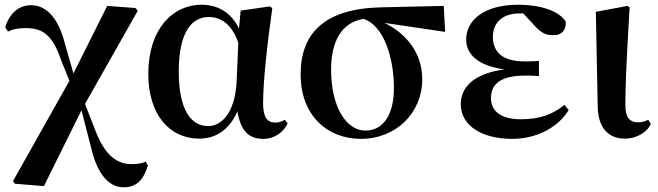

<svg xmlns="http://www.w3.org/2000/svg" viewBox="-20 -572 2787 813"><path d="M503 221C560 221 588 188 606 129L597 112C584 120 559 123 538 123C475 123 424 87 382 -24L340 -132L563 -526L554 -538L434 -547L291 -261L248 -411C221 -502 171 -550 112 -550C62 -550 22 -519 2 -457L14 -438C31 -447 52 -453 89 -453C158 -453 201 -427 237 -322L274 -230L35 195L43 206L166 216L325 -105L367 58C395 176 448 221 503 221Z M824 15C886 15 948 -15 985 -100C1000 -18 1032 16 1095 16C1143 16 1181 -13 1198 -49L1186 -65C1174 -58 1163 -53 1146 -53C1111 -53 1094 -76 1094 -135C1094 -229 1112 -389 1133 -537L1123 -545L999 -527L992 -451C961 -516 905 -552 834 -552C711 -552 608 -449 608 -259C608 -86 698 15 824 15ZM989 -391 982 -227C975 -90 915 -38 862 -38C787 -38 737 -109 737 -270C737 -441 795 -500 864 -500C915 -500 962 -470 989 -391Z M1508 16C1658 16 1768 -95 1768 -236C1768 -352 1695 -433 1608 -475L1865 -437L1859 -547L1596 -541C1353 -536 1253 -431 1253 -257C1253 -85 1364 16 1508 16ZM1519 -492C1605 -465 1648 -327 1648 -200C1648 -86 1603 -19 1527 -19C1451 -19 1382 -111 1382 -278C1382 -394 1425 -477 1519 -492Z M2148 16C2256 16 2345 -35 2388 -106L2370 -128C2320 -87 2265 -67 2185 -67C2098 -67 2059 -104 2059 -156C2059 -212 2093 -252 2206 -252C2218 -252 2231 -252 2262 -250V-314C2237 -312 2221 -312 2201 -312C2104 -312 2067 -355 2067 -416C2067 -477 2109 -515 2178 -515H2196L2241 -466C2276 -427 2296 -423 2325 -423C2358 -423 2377 -444 2376 -479C2349 -527 2264 -552 2176 -552C2025 -552 1954 -483 1954 -405C1954 -343 2002 -294 2116 -278C1980 -260 1931 -198 1931 -131C1931 -38 2024 16 2148 16Z M2625 15C2681 15 2722 -16 2736 -47L2725 -65C2713 -59 2700 -54 2681 -54C2651 -54 2628 -70 2628 -126C2628 -197 2631 -288 2646 -541L2637 -547L2503 -522L2511 -119C2513 -29 2558 15 2625 15Z"/></svg>

Font: Noto Serif SC
Style: Bold
Weight: 700
Designer: Ryoko NISHIZUKA 西塚涼子 (kana & ideographs); Frank Grießhammer (Latin, Greek & Cyrillic); Wenlong ZHANG 张文龙 (bopomofo); San
Foundry: Adobe
Version: Version 2.001;hotconv 1.1.0;makeotfexe 2.6.0